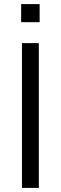

<svg xmlns="http://www.w3.org/2000/svg" viewBox="-20 -915 296 935"><path d="M87 0V-705H169V0ZM83 -807V-895H173V-807Z"/></svg>

Font: NunitoSans1
Style: Book
Weight: 400
Designer: Vernon Adams
Foundry: Vernon Adams
Version: Version 3.101;gftools[0.9.27]